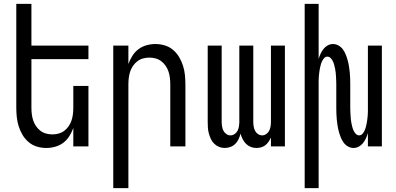

<svg xmlns="http://www.w3.org/2000/svg" viewBox="-20 -755 2040 990"><path d="M219 8Q194 8 170.5 1Q147 -6 128 -22Q109 -38 96.5 -59Q84 -80 76.5 -103.5Q69 -127 66.5 -151.5Q64 -176 64 -200V-735H142V-520H436V-450H142V-200Q142 -183 144 -166.5Q146 -150 151 -134.5Q156 -119 165.5 -105Q175 -91 188 -81Q201 -71 217 -66.5Q233 -62 250 -62Q267 -62 283 -66.5Q299 -71 312 -81Q325 -91 334.5 -105Q344 -119 349 -134.5Q354 -150 356 -166.5Q358 -183 358 -200V-312H436V0H358V-95Q350 -73 337.5 -53Q325 -33 306.5 -19Q288 -5 265 1.5Q242 8 219 8Z M564 215V-520H642V-425Q650 -447 662.5 -467Q675 -487 693.5 -501Q712 -515 735 -521.5Q758 -528 781 -528Q806 -528 829.5 -521Q853 -514 872 -498Q891 -482 903.5 -461Q916 -440 923.5 -416.5Q931 -393 933.5 -368.5Q936 -344 936 -320V0H858V-320Q858 -337 856 -353.5Q854 -370 849 -385.5Q844 -401 834.5 -415Q825 -429 812 -439Q799 -449 783 -453.5Q767 -458 750 -458Q733 -458 717 -453.5Q701 -449 688 -439Q675 -429 665.5 -415Q656 -401 651 -385.5Q646 -370 644 -353.5Q642 -337 642 -320V215Z M1139 8Q1124 8 1110 2.5Q1096 -3 1085 -13.5Q1074 -24 1067.5 -38Q1061 -52 1057 -66.5Q1053 -81 1052 -96Q1051 -111 1051 -126V-520H1123V-126Q1123 -115 1125 -103Q1127 -91 1132 -81Q1137 -71 1147 -64Q1157 -57 1168 -57Q1180 -57 1190 -64Q1200 -71 1205 -81Q1210 -91 1212 -103Q1214 -115 1214 -126V-520H1286V-126Q1286 -115 1288 -103Q1290 -91 1295 -81Q1300 -71 1310 -64Q1320 -57 1332 -57Q1343 -57 1353 -64Q1363 -71 1368 -81Q1373 -91 1375 -103Q1377 -115 1377 -126V-520H1449V0H1377V-46Q1372 -35 1365 -24.5Q1358 -14 1348.5 -6.5Q1339 1 1327 4.5Q1315 8 1302 8Q1287 8 1273 2.5Q1259 -3 1248.5 -13.5Q1238 -24 1231 -38Q1224 -52 1220 -66Q1217 -52 1210.5 -38Q1204 -24 1193.5 -13.5Q1183 -3 1168.5 2.5Q1154 8 1139 8Z M1551 215V-735H1623V-451Q1627 -465 1633 -478Q1639 -491 1648 -502.5Q1657 -514 1670 -521Q1683 -528 1697 -528Q1712 -528 1726 -520Q1740 -512 1749 -499Q1758 -486 1763.5 -472Q1769 -458 1773 -443Q1777 -428 1779.5 -412.5Q1782 -397 1783.5 -381.5Q1785 -366 1785.5 -350.5Q1786 -335 1786 -320V-200Q1786 -190 1786.5 -180Q1787 -170 1787.5 -160Q1788 -150 1789 -140Q1790 -130 1792 -120Q1794 -110 1796.5 -100.5Q1799 -91 1803 -82Q1807 -73 1814.5 -65Q1822 -57 1832 -57Q1842 -57 1849 -65Q1856 -73 1860 -82Q1864 -91 1866.5 -100.5Q1869 -110 1871 -120Q1873 -130 1874 -140Q1875 -150 1876 -160Q1877 -170 1877 -180Q1877 -190 1877 -200V-520H1949V0H1877V-69Q1873 -55 1867 -42Q1861 -29 1852 -17.5Q1843 -6 1830 1Q1817 8 1803 8Q1788 8 1774 0Q1760 -8 1751 -21Q1742 -34 1736.5 -48Q1731 -62 1727 -77Q1723 -92 1720.5 -107.5Q1718 -123 1716.5 -138.5Q1715 -154 1714.5 -169.5Q1714 -185 1714 -200V-320Q1714 -330 1713.5 -340Q1713 -350 1712.5 -360Q1712 -370 1711 -380Q1710 -390 1708 -400Q1706 -410 1703.5 -419.5Q1701 -429 1697 -438Q1693 -447 1685.5 -455Q1678 -463 1668 -463Q1658 -463 1651 -455Q1644 -447 1640 -438Q1636 -429 1633.5 -419.5Q1631 -410 1629 -400Q1627 -390 1626 -380Q1625 -370 1624 -360Q1623 -350 1623 -340Q1623 -330 1623 -320V215Z"/></svg>

Font: Iosevka Term Curly
Style: Regular
Weight: 400
Designer: Belleve Invis
Foundry: Belleve Invis
Version: Version 32.3.0